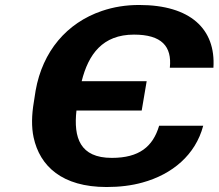

<svg xmlns="http://www.w3.org/2000/svg" viewBox="-20 -741 878 771"><path d="M429 -107C301 -107 275 -188 287 -297H549L569 -415H308C335 -523 392 -602 518 -602C629 -602 671 -555 662 -469H837C847 -625 744 -721 539 -721C485 -721 436 -713 389 -697C248 -649 151 -535 123 -377L116 -332C107 -279 106 -231 115 -189C140 -74 229 10 408 10C461 10 509 4 552 -8C672 -41 765 -119 796 -236H619C594 -152 539 -107 429 -107Z"/></svg>

Font: Asimov
Style: XWidIt
Weight: 500
Designer: Google
Version: Version 2.000980; 2014